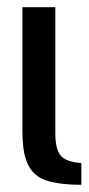

<svg xmlns="http://www.w3.org/2000/svg" viewBox="-20 -504 245 531"><path d="M133 -136Q133 -91 148 -73.5Q163 -56 205 -53V7Q139 7 102.5 -7Q66 -21 52 -62Q42 -91 42 -141V-484H133Z"/></svg>

Font: Gamestation Display
Style: Regular
Weight: 400
Designer: Jonas Hecksher
Foundry: Jonas Hecksher, Playtypeª, e-types AS
Version: Version 1.003